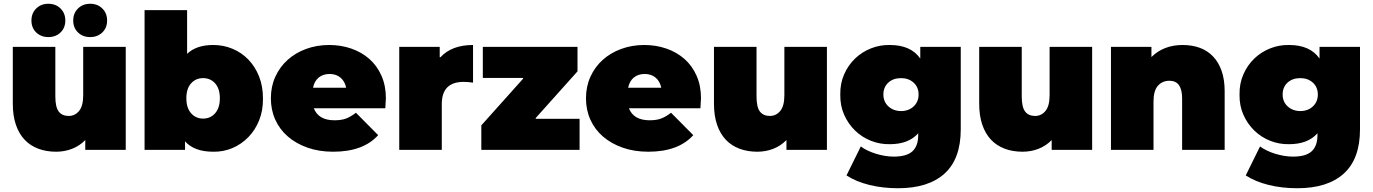

<svg xmlns="http://www.w3.org/2000/svg" viewBox="-20 -796 7295 1020"><path d="M648 -547V0H433V-52Q403 -21 363 -5.5Q323 10 278 10Q226 10 183.5 -6Q141 -22 111 -53.5Q81 -85 64.5 -133Q48 -181 48 -245V-547H274V-284Q274 -227 292 -203.5Q310 -180 345 -180Q378 -180 400 -206.5Q422 -233 422 -290V-547ZM147 -687Q147 -726 172.5 -751Q198 -776 237 -776Q276 -776 301.5 -751Q327 -726 327 -687Q327 -648 301.5 -623.5Q276 -599 237 -599Q198 -599 172.5 -623.5Q147 -648 147 -687ZM369 -687Q369 -726 394.5 -751Q420 -776 459 -776Q498 -776 523.5 -751Q549 -726 549 -687Q549 -648 523.5 -623.5Q498 -599 459 -599Q420 -599 394.5 -623.5Q369 -648 369 -687Z M1377 -274Q1378 -210 1357 -157.5Q1336 -105 1299.5 -67.5Q1263 -30 1215 -9.5Q1167 11 1113 10Q1012 10 963 -45V0H748V-742H974V-510Q1023 -557 1113 -557Q1167 -557 1215 -537Q1263 -517 1299 -480Q1335 -443 1356 -390.5Q1377 -338 1377 -274ZM1148 -274Q1148 -325 1123 -353Q1098 -381 1059 -381Q1020 -381 995 -353Q970 -325 970 -274Q970 -223 995 -194.5Q1020 -166 1059 -166Q1098 -166 1123 -194.5Q1148 -223 1148 -274Z M2027 -221H1647Q1672 -157 1757 -157Q1793 -157 1817.5 -166Q1842 -175 1871 -197L1989 -78Q1910 10 1750 10Q1675 10 1614 -11.5Q1553 -33 1509.5 -70.5Q1466 -108 1442.5 -160Q1419 -212 1419 -274Q1419 -336 1442.5 -388Q1466 -440 1507.5 -477.5Q1549 -515 1606 -536Q1663 -557 1729 -557Q1791 -557 1846 -538Q1901 -519 1942 -483Q1983 -447 2006.5 -394Q2030 -341 2030 -274Q2030 -269 2027 -221ZM1643 -330H1819Q1812 -364 1789 -383.5Q1766 -403 1731 -403Q1696 -403 1673 -384Q1650 -365 1643 -330Z M2320 -492Q2380 -557 2493 -557V-357Q2479 -359 2466.5 -360Q2454 -361 2443 -361Q2327 -361 2327 -243V0H2101V-547H2316V-492Z M3059 -165V0H2537V-130L2759 -378V-382H2545V-547H3048V-417L2826 -169V-165Z M3701 -221H3321Q3346 -157 3431 -157Q3467 -157 3491.5 -166Q3516 -175 3545 -197L3663 -78Q3584 10 3424 10Q3349 10 3288 -11.5Q3227 -33 3183.5 -70.5Q3140 -108 3116.5 -160Q3093 -212 3093 -274Q3093 -336 3116.5 -388Q3140 -440 3181.5 -477.5Q3223 -515 3280 -536Q3337 -557 3403 -557Q3465 -557 3520 -538Q3575 -519 3616 -483Q3657 -447 3680.5 -394Q3704 -341 3704 -274Q3704 -269 3701 -221ZM3317 -330H3493Q3486 -364 3463 -383.5Q3440 -403 3405 -403Q3370 -403 3347 -384Q3324 -365 3317 -330Z M4373 -547V0H4158V-52Q4128 -21 4088 -5.5Q4048 10 4003 10Q3951 10 3908.5 -6Q3866 -22 3836 -53.5Q3806 -85 3789.5 -133Q3773 -181 3773 -245V-547H3999V-284Q3999 -227 4017 -203.5Q4035 -180 4070 -180Q4103 -180 4125 -206.5Q4147 -233 4147 -290V-547Z M5084 -547V-109Q5084 48 4998 126Q4912 204 4751 204Q4669 204 4598.5 186.5Q4528 169 4477 136L4553 -18Q4569 -6 4590 4Q4611 14 4634 21Q4657 28 4681 32Q4705 36 4728 36Q4797 36 4827.5 7.5Q4858 -21 4858 -78V-88Q4807 -30 4707 -30Q4655 -29 4607 -48Q4559 -67 4522.5 -102.5Q4486 -138 4464.5 -186.5Q4443 -235 4444 -294Q4443 -352 4464.5 -401Q4486 -450 4522.5 -485Q4559 -520 4607 -539Q4655 -558 4707 -557Q4819 -557 4869 -485V-547ZM4860 -294Q4860 -333 4833.5 -357Q4807 -381 4767 -381Q4725 -381 4699 -357Q4673 -333 4673 -294Q4673 -255 4700 -230.5Q4727 -206 4767 -206Q4807 -206 4833.5 -230.5Q4860 -255 4860 -294Z M5782 -547V0H5567V-52Q5537 -21 5497 -5.5Q5457 10 5412 10Q5360 10 5317.5 -6Q5275 -22 5245 -53.5Q5215 -85 5198.5 -133Q5182 -181 5182 -245V-547H5408V-284Q5408 -227 5426 -203.5Q5444 -180 5479 -180Q5512 -180 5534 -206.5Q5556 -233 5556 -290V-547Z M6486 -312V0H6260V-273Q6260 -367 6193 -367Q6155 -367 6131.5 -340.5Q6108 -314 6108 -257V0H5882V-547H6097V-493Q6129 -525 6171 -541Q6213 -557 6262 -557Q6313 -557 6354 -542Q6395 -527 6424.5 -496Q6454 -465 6470 -419Q6486 -373 6486 -312Z M7205 -547V-109Q7205 48 7119 126Q7033 204 6872 204Q6790 204 6719.5 186.5Q6649 169 6598 136L6674 -18Q6690 -6 6711 4Q6732 14 6755 21Q6778 28 6802 32Q6826 36 6849 36Q6918 36 6948.5 7.5Q6979 -21 6979 -78V-88Q6928 -30 6828 -30Q6776 -29 6728 -48Q6680 -67 6643.5 -102.5Q6607 -138 6585.5 -186.5Q6564 -235 6565 -294Q6564 -352 6585.5 -401Q6607 -450 6643.5 -485Q6680 -520 6728 -539Q6776 -558 6828 -557Q6940 -557 6990 -485V-547ZM6981 -294Q6981 -333 6954.5 -357Q6928 -381 6888 -381Q6846 -381 6820 -357Q6794 -333 6794 -294Q6794 -255 6821 -230.5Q6848 -206 6888 -206Q6928 -206 6954.5 -230.5Q6981 -255 6981 -294Z"/></svg>

Font: CMG Sans Black
Style: Regular
Weight: 900
Designer: Julieta Ulanovsky
Foundry: Julieta Ulanovsky
Version: Version 7.200